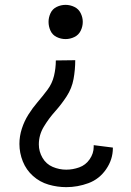

<svg xmlns="http://www.w3.org/2000/svg" viewBox="-20 -558 540 791"><path d="M253 213Q216 213 180 202.5Q144 192 116 167Q88 142 74 107Q60 72 60 35Q60 3 70 -28Q80 -59 97 -86Q114 -113 135 -137.5Q156 -162 175.5 -188Q195 -214 202.5 -245.5Q210 -277 210 -309L290 -310Q290 -271 283 -232.5Q276 -194 254.5 -161Q233 -128 207 -99Q181 -70 160.5 -36Q140 -2 140 37Q140 66 155 92Q170 118 197 129.5Q224 141 253 141Q280 141 306.5 131.5Q333 122 349.5 98Q366 74 366 47V40L445 50Q445 51 445 52Q445 99 417 139.5Q389 180 344.5 196.5Q300 213 253 213ZM250 -397Q231 -397 213.5 -405.5Q196 -414 188 -431.5Q180 -449 180 -468Q180 -486 188 -503.5Q196 -521 213.5 -529.5Q231 -538 250 -538Q269 -538 286.5 -529.5Q304 -521 312.5 -503.5Q321 -486 321 -468Q321 -449 312.5 -431.5Q304 -414 286.5 -405.5Q269 -397 250 -397Z"/></svg>

Font: Iosevka SS01
Style: Regular
Weight: 400
Monospace: yes
Designer: Belleve Invis
Foundry: Belleve Invis
Version: 2.3.3; ttfautohint (v1.8.3)